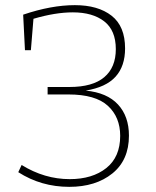

<svg xmlns="http://www.w3.org/2000/svg" viewBox="-20 -720 605 746"><path d="M481 -193Q481 -98 416.5 -46Q352 6 249 6Q140 6 51 -51L64 -79Q153 -24 251 -24Q339 -24 393 -67Q447 -110 447 -192Q447 -265 399 -309Q351 -353 246 -353H165V-382H250Q340 -382 385 -420Q430 -458 430 -529Q430 -602 385 -637Q340 -672 263 -672Q195 -672 110 -647L100 -525H77L70 -663Q179 -700 271 -700Q361 -700 413.5 -659Q466 -618 466 -532Q466 -463 429 -422Q392 -381 313 -368Q396 -360 438.5 -314Q481 -268 481 -193Z"/></svg>

Font: Bitter Pro ExtraLight
Style: Regular
Weight: 275
Designer: Sol Matas, and Bitter project Authors
Foundry: Sol Matas
Version: Version 1.010